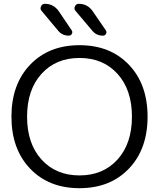

<svg xmlns="http://www.w3.org/2000/svg" viewBox="-20 -977 834 1007"><path d="M215 -957Q262 -957 289 -917L356 -818Q362 -809 357 -799.5Q352 -790 341 -790Q306 -790 285 -816L198 -920Q189 -930 195 -943.5Q201 -957 215 -957ZM393 -957Q440 -957 467 -917L535 -818Q541 -809 536 -799.5Q531 -790 520 -790Q485 -790 464 -816L376 -920Q367 -930 373 -943.5Q379 -957 393 -957ZM596.5 -589.5Q521 -673 397 -673Q273 -673 197.5 -589.5Q122 -506 122 -365Q122 -224 197.5 -140.5Q273 -57 397 -57Q521 -57 596.5 -140.5Q672 -224 672 -365Q672 -506 596.5 -589.5ZM656 -92.5Q558 10 397 10Q236 10 138 -92.5Q40 -195 40 -365Q40 -535 138 -637.5Q236 -740 397 -740Q558 -740 656 -637.5Q754 -535 754 -365Q754 -195 656 -92.5Z"/></svg>

Font: Rounded Mplus 1c
Style: Regular
Weight: 400
Version: Version 1.059.20150529